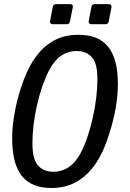

<svg xmlns="http://www.w3.org/2000/svg" viewBox="-20 -914 642 948"><path d="M240.2 -794.4H309.6C318.4 -794.4 323.2 -798.8 325.2 -807.6L339.4 -877.4C339.8 -878.9 339.8 -880.4 339.8 -881.8C339.8 -889.2 335.4 -893.6 326.7 -893.6H256.3C247.6 -893.6 242.2 -889.2 240.7 -880.4L227.1 -810.5C225.1 -800.8 230.5 -794.4 240.2 -794.4ZM431.2 -794.4H501C509.8 -794.4 515.1 -798.8 516.6 -807.6L530.3 -877.4C532.2 -887.2 526.9 -893.6 517.1 -893.6H447.3C438.5 -893.6 433.1 -889.2 431.6 -880.4L418 -810.5C416 -800.8 421.4 -794.4 431.2 -794.4ZM233.4 14.2C279.8 14.2 321.3 4.4 356.9 -15.6C393.6 -36.1 427.7 -68.8 453.1 -106.9C466.8 -127.4 480 -152.3 488.8 -171.4C500 -196.3 508.8 -219.7 519 -252C533.2 -296.4 543.9 -339.4 551.3 -381.3C558.6 -423.3 562 -461.4 562 -500C562 -582 546.4 -642.1 514.6 -682.1C481.4 -724.1 432.1 -742.2 367.7 -742.2C316.4 -742.2 277.3 -731 244.6 -712.9C208 -692.9 176.3 -662.6 147.9 -620.6C136.7 -604 125.5 -585 112.8 -557.1C101.6 -532.7 92.3 -508.3 82 -476.1C67.4 -429.7 58.6 -393.6 50.8 -347.7C43.9 -307.1 40 -272.5 40 -231C40 -147.5 55.7 -85.9 87.4 -45.9C119.1 -5.9 167 14.2 233.4 14.2ZM243.2 -65.9C212.4 -65.9 184.6 -75.7 166 -99.1C148.9 -121.1 140.1 -151.9 140.1 -209.5C140.1 -263.7 147.9 -329.6 162.6 -394.5C177.7 -460.9 199.7 -523.9 222.2 -566.4C237.3 -595.2 256.3 -620.6 279.3 -637.2C302.7 -654.3 330.1 -662.1 358.4 -662.1C392.6 -662.1 418.9 -650.4 435.5 -629.4C452.6 -607.9 460.9 -576.7 460.9 -521C460.9 -468.3 453.6 -400.4 438.5 -334C425.3 -275.9 404.8 -209 379.9 -161.6C366.2 -135.7 348.1 -109.4 322.3 -90.8C298.3 -73.7 271 -65.9 243.2 -65.9Z"/></svg>

Font: Hack
Style: Oblique
Weight: 400
Italic angle: -12°
Monospace: yes
Designer: Christopher Simpkins
Foundry: Christopher Simpkins
Version: Version 2.010